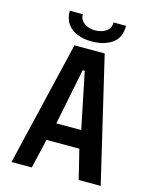

<svg xmlns="http://www.w3.org/2000/svg" viewBox="-132 -993 863 1079"><g transform="rotate(15 300.0 -453.0)"><path d="M213 -725H389L560 0H432L390 -171H199L159 0H41ZM373 -275 306 -602H294L228 -275ZM137 -906H213Q213 -882.5 226.5 -866.8Q240 -851 260.2 -843.5Q280.5 -836 301 -836Q338 -836 365 -853.2Q392 -870.5 392 -906H465Q465 -835.5 418.2 -803.2Q371.5 -771 299 -771Q254.5 -771 218 -785Q181.5 -799 159.2 -829.2Q137 -859.5 137 -906Z"/></g></svg>

Font: JuliaMono
Style: Bold
Weight: 700
Monospace: yes
Designer: cormullion
Foundry: corm
Version: Version 0.055; ttfautohint (v1.8.4)